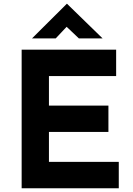

<svg xmlns="http://www.w3.org/2000/svg" viewBox="-20 -1000 706 1020"><path d="M95 -736H597V-596H240V-439H556V-299H240V-140H611V0H95ZM399 -796 321 -870 355 -880 276 -796H150L335 -980H336L525 -796Z"/></svg>

Font: Josefin Sans Thin
Style: Bold
Weight: 700
Version: Version 2.000